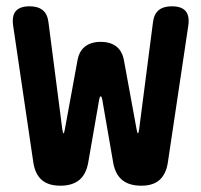

<svg xmlns="http://www.w3.org/2000/svg" viewBox="-20 -580 640 610"><path d="M172 10Q134 10 113 -8Q92 -26 86 -63L22 -497Q17 -529 30 -544.5Q43 -560 74 -560Q101 -560 116 -547.5Q131 -535 134 -509L178 -169Q180 -156 182 -156Q182 -156 182 -157Q184 -157 186 -169L226 -387Q231 -417 250 -432Q269 -447 300 -447Q331 -447 350 -432Q369 -417 374 -387L414 -169Q416 -157 418 -157Q418 -156 418 -156Q420 -156 422 -169L466 -509Q469 -535 484 -547.5Q499 -560 526 -560Q557 -560 570 -544.5Q583 -529 578 -497L513 -62Q507 -26 486.5 -8Q466 10 429 10Q391 10 369 -7.5Q347 -25 340 -61L305 -263Q303 -274 300 -274Q297 -274 295 -263L260 -62Q253 -25 231 -7.5Q209 10 172 10Z"/></svg>

Font: Maple Mono
Style: Bold
Weight: 700
Monospace: yes
Designer: subframe7536
Version: Version 7.200